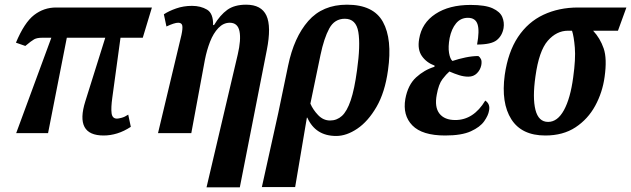

<svg xmlns="http://www.w3.org/2000/svg" viewBox="-20 -568 2692 819"><path d="M49 0 199 -407H160Q138 -407 126 -400.5Q114 -394 88 -372L48 -386Q84 -472 125.5 -504Q167 -536 219 -536H628L589 -407H494L459 -151Q453 -108 456 -85Q459 -62 479 -62Q485 -62 498.5 -65.5Q512 -69 527 -79L538 -27Q509 -8 480 1Q451 10 422 10Q298 10 344 -136L429 -407H265L185 0Z M861 231 994 -335Q1009 -399 1001.5 -435Q994 -471 960 -471Q933 -471 911.5 -448.5Q890 -426 876 -390Q862 -354 854 -313L796 0H654L754 -419Q760 -447 757.5 -459Q755 -471 740 -471Q724 -471 690 -455L679 -507Q700 -521 731.5 -532Q763 -543 799 -543Q836 -543 863 -527Q890 -511 889 -461H893Q919 -504 949.5 -526Q980 -548 1030 -548Q1095 -548 1116.5 -501.5Q1138 -455 1118 -354L1003 231Z M1209 -288Q1234 -409 1295 -478.5Q1356 -548 1460 -548Q1573 -548 1613.5 -474.5Q1654 -401 1635 -268Q1622 -174 1586 -112Q1550 -50 1504 -19Q1458 12 1414 12Q1326 12 1291 -66H1289L1239 230H1097L1167 -86ZM1388 -54Q1417 -54 1438.5 -73.5Q1460 -93 1476 -140Q1492 -187 1503 -269Q1518 -375 1508.5 -431.5Q1499 -488 1451 -488Q1407 -488 1384.5 -446.5Q1362 -405 1347 -333L1304 -126Q1315 -100 1337 -77Q1359 -54 1388 -54Z M1879 10Q1781 10 1739 -33Q1697 -76 1709 -146Q1720 -206 1755 -238Q1790 -270 1833 -283L1834 -288Q1799 -301 1779.5 -329Q1760 -357 1768 -402Q1779 -470 1837.5 -508.5Q1896 -547 1987 -547Q2050 -547 2081.5 -532.5Q2113 -518 2122.5 -495.5Q2132 -473 2128 -448Q2122 -415 2098.5 -396.5Q2075 -378 2015 -378Q2026 -437 2017 -464.5Q2008 -492 1976 -492Q1945 -492 1925.5 -468.5Q1906 -445 1898 -406Q1891 -368 1895.5 -342Q1900 -316 1910 -308Q1937 -317 1966 -323Q1995 -329 2020 -329Q2027 -325 2031.5 -316Q2036 -307 2033 -290Q2029 -270 2014.5 -255.5Q2000 -241 1978 -241Q1959 -241 1939.5 -247Q1920 -253 1897 -263Q1884 -252 1867.5 -230.5Q1851 -209 1843 -164Q1833 -111 1854.5 -83.5Q1876 -56 1922 -56Q2000 -56 2050 -139Q2072 -124 2066 -96Q2063 -76 2045.5 -51Q2028 -26 1988.5 -8Q1949 10 1879 10Z M2306 10Q2205 10 2161 -59.5Q2117 -129 2133 -248Q2147 -346 2189.5 -410Q2232 -474 2298 -505Q2364 -536 2446 -536H2652L2616 -437H2510Q2540 -405 2555 -361.5Q2570 -318 2559 -240Q2550 -174 2519 -117Q2488 -60 2435 -25Q2382 10 2306 10ZM2318 -48Q2358 -48 2385.5 -98Q2413 -148 2425 -238Q2436 -317 2432 -365Q2428 -413 2420 -437H2403Q2354 -437 2316.5 -394Q2279 -351 2264 -242Q2251 -151 2264 -99.5Q2277 -48 2318 -48Z"/></svg>

Font: Noto Serif ExtraCondensed
Style: Bold Italic
Weight: 700
Width: 2
Italic angle: -12°
Designer: Monotype Design Team
Foundry: Monotype Imaging Inc.
Version: Version 2.013; ttfautohint (v1.8.4.7-5d5b)